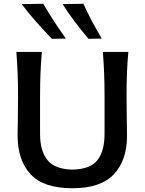

<svg xmlns="http://www.w3.org/2000/svg" viewBox="-20 -989 770 1021"><path d="M365.5 12Q211 12 142.2 -63Q73.5 -138 73.5 -268.5Q73.5 -298.5 74.8 -356.2Q76 -414 76 -474.5Q76 -542.5 73.8 -598Q71.5 -653.5 67 -713H202.5Q197.5 -653.5 195.2 -598Q193 -542.5 193 -474.5V-277.5Q193 -186 232.5 -137.5Q272 -89 365 -87Q460 -89 498 -137.2Q536 -185.5 536 -278V-474.5Q536 -542.5 533.8 -598Q531.5 -653.5 527 -713H662.5Q657 -653.5 655 -598Q653 -542.5 653 -474.5Q653 -414 654.2 -355.8Q655.5 -297.5 655.5 -268Q655.5 -136.5 585.5 -62.2Q515.5 12 365.5 12ZM256 -782.5Q213 -827.5 172.2 -873.2Q131.5 -919 95.5 -967L210 -969Q237 -922.5 267.2 -876.2Q297.5 -830 330 -784ZM450.5 -782.5Q413 -827.5 378 -873.2Q343 -919 313 -967L423.5 -969Q444.5 -922.5 469.2 -876.2Q494 -830 521 -784Z"/></svg>

Font: Commissioner Flair Medium
Style: Regular
Weight: 500
Designer: Kostas Bartsokas
Foundry: Kostas Bartsokas
Version: Version 1.000; ttfautohint (v1.8.3)